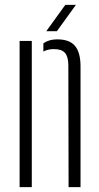

<svg xmlns="http://www.w3.org/2000/svg" viewBox="-20 -768 408 788"><path d="M60.5 0V-600H110.5V0ZM261.5 0 260.5 -501Q260 -536 246.5 -551.2Q233 -566.5 201 -566.5Q189 -566.5 178.2 -564Q167.5 -561.5 158 -556.5V-590.5Q170 -598.5 184 -602.5Q198 -606.5 214.5 -606.5Q265 -606.5 287.5 -580Q310 -553.5 310.5 -498V0ZM170 -640 248 -748H291.5L213.5 -640Z"/></svg>

Font: Big Shoulders Stencil Text Thin ExtraLight
Style: Regular
Weight: 250
Version: Version 2.001